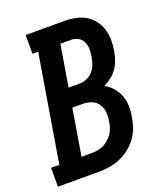

<svg xmlns="http://www.w3.org/2000/svg" viewBox="-155 -827 790 919"><g transform="rotate(-20 240.5 -367.5)"><path d="M-19 0V-96H23L113 -639H84V-735H282Q310 -735 337.5 -729.5Q365 -724 388 -710.5Q411 -697 427.5 -675.5Q444 -654 452 -628.5Q460 -603 460.5 -574.5Q461 -546 456 -518Q452 -496 445 -475Q438 -454 425 -435Q412 -416 393.5 -401.5Q375 -387 355 -377Q377 -365 394.5 -345.5Q412 -326 421.5 -301.5Q431 -277 432 -249Q433 -221 428 -194Q424 -167 414.5 -140Q405 -113 387.5 -89.5Q370 -66 346.5 -48Q323 -30 296.5 -19Q270 -8 242.5 -4Q215 0 188 0ZM191 -428H247Q265 -428 284 -436Q303 -444 316 -459Q329 -474 335.5 -492.5Q342 -511 345 -530Q348 -549 348 -568Q348 -587 340.5 -603.5Q333 -620 317 -629.5Q301 -639 282 -639H226ZM136 -96H188Q203 -96 218.5 -98.5Q234 -101 248.5 -108Q263 -115 275.5 -126Q288 -137 297 -150.5Q306 -164 311 -179.5Q316 -195 318 -210Q322 -233 320 -256Q318 -279 305.5 -297.5Q293 -316 272 -324Q251 -332 227 -332H175Z"/></g></svg>

Font: Iosevka Curly Slab Oblique
Style: Bold
Weight: 700
Italic angle: -9°
Monospace: yes
Designer: Belleve Invis
Foundry: Belleve Invis
Version: Version 11.1.0; ttfautohint (v1.8.3)